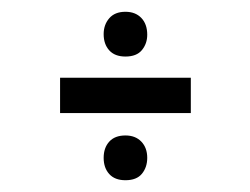

<svg xmlns="http://www.w3.org/2000/svg" viewBox="-20 -387 425 326"><path d="M82 -195V-255H304V-195ZM193 -291Q175 -291 165.5 -301.5Q156 -312 156 -329Q156 -345 165.5 -356Q175 -367 193 -367Q210 -367 220 -356.5Q230 -346 230 -328Q230 -313 221 -302Q212 -291 193 -291ZM193 -81Q175 -81 165.5 -91.5Q156 -102 156 -119Q156 -136 165.5 -146.5Q175 -157 193 -157Q210 -157 220 -146.5Q230 -136 230 -119Q230 -103 221 -92Q212 -81 193 -81Z"/></svg>

Font: Darker Grotesque SemiBold
Style: Regular
Weight: 600
Designer: Gabriel Lam
Foundry: TypeRant
Version: Version 1.000;gftools[0.9.28]